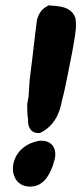

<svg xmlns="http://www.w3.org/2000/svg" viewBox="-20 -710 302 713"><path d="M117 -634 111 -587 100 -493 90 -412 86 -350 81 -324C81 -312 81 -298 82 -284C83 -270 85 -269 84 -266V-264C83 -246 90 -216 122 -216H128C176 -238 201 -283 210 -336C219 -368 225 -402 232 -435C243 -491 256 -549 262 -606V-608C262 -620 262 -632 260 -643C244 -690 190 -687 160 -690L152 -685C132 -674 121 -654 117 -634ZM29 -98C23 -58 43 -17 92 -17C147 -17 167 -71 177 -97V-98C181 -112 195 -143 175 -170C155 -194 121 -188 110 -183H108C71 -172 37 -144 29 -98Z"/></svg>

Font: Vapor
Style: BlkObl
Weight: 900
Foundry: Cannot Into Space Fonts
Version: Version 0.179